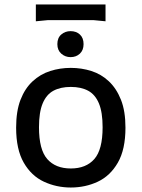

<svg xmlns="http://www.w3.org/2000/svg" viewBox="-20 -825 632 857"><path d="M296 12Q232 12 176 -14Q120 -40 86 -99Q52 -158 52 -255Q52 -329 71.5 -379.5Q91 -430 125.5 -462Q160 -494 204 -508Q248 -522 296 -522Q344 -522 388 -508Q432 -494 466 -462Q500 -430 520 -379.5Q540 -329 540 -255Q540 -158 506 -99Q472 -40 416.5 -14Q361 12 296 12ZM296 -73Q364 -73 401 -115Q438 -157 438 -257Q438 -324 421.5 -363.5Q405 -403 373.5 -420Q342 -437 296 -437Q250 -437 218.5 -420Q187 -403 170.5 -363.5Q154 -324 154 -257Q154 -157 191 -115Q228 -73 296 -73ZM295 -570Q271 -570 253.5 -585.5Q236 -601 236 -628Q236 -656 253.5 -671Q271 -686 295 -686Q320 -686 336.5 -671Q353 -656 353 -628Q353 -601 336.5 -585.5Q320 -570 295 -570ZM140 -805H451V-730L399 -735H192L140 -730Z"/></svg>

Font: AR One Sans Medium
Style: Regular
Weight: 500
Designer: Niteesh Yadav
Foundry: Niteesh Yadav
Version: Version 1.001;gftools[0.9.33]